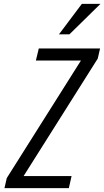

<svg xmlns="http://www.w3.org/2000/svg" viewBox="-20 -970 538 990"><path d="M3 0 15 -52 417 -689 435 -658H165L180 -720H496L484 -668L82 -31L63 -62H349L335 0ZM338 -793H284L402 -950H498Z"/></svg>

Font: Instrument Sans Condensed
Style: Italic
Weight: 400
Width: 3
Italic angle: -13°
Designer: Rodrigo Fuenzalida
Foundry: fragTYPE
Version: Version 1.000;gftools[0.9.28]